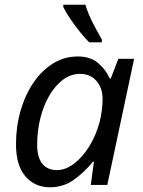

<svg xmlns="http://www.w3.org/2000/svg" viewBox="-20 -786 608 816"><path d="M193 10Q128 10 88 -36.5Q48 -83 48 -173Q48 -248 67.5 -315.5Q87 -383 122 -434.5Q157 -486 205 -516Q253 -546 311 -546Q364 -546 397 -518Q430 -490 446 -453H451L483 -536H550L436 0H366L379 -99H375Q340 -55 294.5 -22.5Q249 10 193 10ZM222 -63Q258 -63 294 -90Q330 -117 358.5 -162.5Q387 -208 403 -266Q410 -294 413 -319Q416 -344 416 -365Q416 -412 390 -442Q364 -472 320 -472Q281 -472 248 -447.5Q215 -423 190 -380.5Q165 -338 151.5 -284Q138 -230 138 -171Q138 -117 160 -90Q182 -63 222 -63ZM359 -606Q340 -625 318.5 -652Q297 -679 278 -707Q259 -735 249 -756V-766H343Q354 -729 373.5 -690.5Q393 -652 413 -618V-606Z"/></svg>

Font: BC Sans
Style: Italic
Weight: 400
Italic angle: -12°
Designer: Monotype Design Team
Designer: Province of B.C.
Foundry: Monotype Imaging Inc.
Version: Version 2.000;GOOG;noto-source:20170915:90ef993387c0